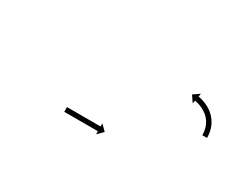

<svg xmlns="http://www.w3.org/2000/svg" viewBox="-58 -744 860 705"><g transform="rotate(30 372.5 -391.5)"><path d="M715 -424.7C715 -424.1 715 -423.5 715 -423L735 -423C735 -423.7 735 -424.3 735 -424.9C735 -424.9 735 -424.9 735 -424.9C735 -424.9 735 -425 735 -425C735 -426.7 734.9 -428.5 734.8 -430.3C734.8 -430.3 734.8 -430.3 734.8 -430.3C734.8 -430.4 734.8 -430.4 734.8 -430.4C734.6 -433.2 734.4 -435.9 734.1 -438.6C734.1 -438.6 734.1 -438.7 734.1 -438.7C734.1 -438.8 734.1 -438.9 734.1 -438.9C733.6 -442.4 733.1 -445.8 732.4 -449.3C732.4 -449.3 732.4 -449.4 732.4 -449.5C732.4 -449.6 732.4 -449.6 732.4 -449.6C731.5 -453.7 730.4 -457.7 729.2 -461.7C729.2 -461.7 729.1 -461.8 729.1 -461.9C729.1 -462 729.1 -462.1 729.1 -462.1C727.5 -466.4 725.8 -470.7 723.9 -474.9C723.9 -474.9 723.9 -475 723.8 -475.1C723.8 -475.2 723.7 -475.3 723.7 -475.3C721.5 -479.7 719 -484 716.4 -488.1C716.4 -488.1 716.3 -488.2 716.2 -488.4C716.2 -488.5 716.1 -488.6 716.1 -488.6C713.1 -492.7 710 -496.7 706.6 -500.5C706.6 -500.5 706.6 -500.6 706.5 -500.7C706.4 -500.8 706.3 -500.9 706.3 -500.9C702.8 -504.6 699 -508.1 695.2 -511.4C695.2 -511.4 695.1 -511.4 695 -511.5C694.9 -511.6 694.8 -511.7 694.8 -511.7C690.9 -514.7 686.8 -517.6 682.7 -520.3C682.7 -520.3 682.6 -520.4 682.5 -520.4C682.4 -520.5 682.3 -520.5 682.3 -520.5C678.3 -522.9 674.2 -525.1 670 -527.2C670 -527.2 669.9 -527.3 669.9 -527.3C669.8 -527.3 669.7 -527.4 669.7 -527.4C665.9 -529.1 662 -530.7 658.1 -532.2C658.1 -532.2 658 -532.3 657.9 -532.3C657.9 -532.3 657.8 -532.3 657.8 -532.3C654.4 -533.5 651 -534.6 647.6 -535.7C647.6 -535.7 647.6 -535.7 647.5 -535.7C647.5 -535.7 647.4 -535.7 647.4 -535.7C644.7 -536.4 642.1 -537.1 639.4 -537.8C639.4 -537.8 639.4 -537.8 639.3 -537.8C639.3 -537.8 639.2 -537.8 639.2 -537.8C637.5 -538.2 635.8 -538.6 634 -538.9C634 -538.9 634 -538.9 634 -538.9C634 -538.9 633.9 -538.9 633.9 -538.9C633.3 -539.1 632.7 -539.2 632.1 -539.3L634.5 -552.2L607.5 -533.7L626 -506.7L628.4 -519.6C629 -519.5 629.6 -519.4 630.2 -519.3C630.2 -519.3 630.2 -519.3 630.2 -519.3C630.1 -519.3 630.1 -519.3 630.1 -519.3C631.7 -519 633.3 -518.6 634.9 -518.3C634.9 -518.3 634.9 -518.3 634.8 -518.3C634.8 -518.3 634.8 -518.3 634.8 -518.3C637.2 -517.7 639.7 -517.1 642.1 -516.4C642.1 -516.4 642.1 -516.4 642 -516.5C642 -516.5 641.9 -516.5 641.9 -516.5C645 -515.6 648.1 -514.5 651.2 -513.5C651.2 -513.5 651.1 -513.5 651 -513.5C651 -513.5 650.9 -513.6 650.9 -513.6C654.5 -512.2 658 -510.7 661.4 -509.2C661.4 -509.2 661.3 -509.2 661.3 -509.2C661.2 -509.3 661.1 -509.3 661.1 -509.3C664.9 -507.4 668.5 -505.4 672.1 -503.3C672.1 -503.3 672 -503.4 671.9 -503.4C671.9 -503.5 671.8 -503.5 671.8 -503.5C675.5 -501.1 679 -498.6 682.5 -495.9C682.5 -495.9 682.4 -495.9 682.3 -496C682.2 -496.1 682.2 -496.2 682.2 -496.2C685.6 -493.3 688.8 -490.2 691.9 -487C691.9 -487 691.8 -487.1 691.7 -487.2C691.7 -487.3 691.6 -487.4 691.6 -487.4C694.5 -484 697.2 -480.6 699.8 -477C699.8 -477 699.7 -477.1 699.7 -477.2C699.6 -477.3 699.5 -477.4 699.5 -477.4C701.8 -473.8 703.9 -470.1 705.9 -466.3C705.9 -466.3 705.8 -466.4 705.8 -466.5C705.7 -466.6 705.7 -466.7 705.7 -466.7C707.3 -463 708.8 -459.3 710.2 -455.5C710.2 -455.5 710.1 -455.6 710.1 -455.7C710.1 -455.8 710 -455.9 710 -455.9C711.1 -452.4 712 -448.8 712.8 -445.3C712.8 -445.3 712.8 -445.4 712.8 -445.4C712.8 -445.5 712.8 -445.6 712.8 -445.6C713.4 -442.5 713.9 -439.4 714.3 -436.3C714.3 -436.3 714.3 -436.4 714.2 -436.4C714.2 -436.5 714.2 -436.6 714.2 -436.6C714.5 -434.1 714.7 -431.7 714.8 -429.2C714.8 -429.2 714.8 -429.3 714.8 -429.3C714.8 -429.4 714.8 -429.4 714.8 -429.4C714.9 -427.8 715 -426.2 715 -424.6C715 -424.6 715 -424.6 715 -424.7C715 -424.7 715 -424.7 715 -424.7ZM234.6 -264C234.1 -264 233.5 -264 233 -264V-244C233.5 -244 234.1 -244 234.6 -244C236.1 -244 237.6 -244 239.1 -244C241.5 -244 243.8 -244 246.2 -244C249.2 -244 252.2 -244 255.3 -244C258.9 -244 262.5 -244 266.1 -244C270.1 -244 274.1 -244 278.1 -244C282.4 -244 286.7 -244 291 -244C295.4 -244 299.8 -244 304.3 -244C308.7 -244 313.1 -244 317.5 -244C321.8 -244 326.1 -244 330.4 -244C334.4 -244 338.4 -244 342.4 -244C346 -244 349.6 -244 353.2 -244C356.3 -244 359.3 -244 362.3 -244C364.7 -244 367 -244 369.4 -244C370.9 -244 372.4 -244 373.9 -244C374.4 -244 375 -244 375.5 -244V-230.8L398.7 -254L375.5 -277.2V-264C375 -264 374.4 -264 373.9 -264C372.4 -264 370.9 -264 369.4 -264C367 -264 364.7 -264 362.3 -264C359.3 -264 356.3 -264 353.2 -264C349.6 -264 346 -264 342.4 -264C338.4 -264 334.4 -264 330.4 -264C326.1 -264 321.8 -264 317.5 -264C313.1 -264 308.7 -264 304.3 -264C299.8 -264 295.4 -264 291 -264C286.7 -264 282.4 -264 278.1 -264C274.1 -264 270.1 -264 266.1 -264C262.5 -264 258.9 -264 255.3 -264C252.2 -264 249.2 -264 246.2 -264C243.8 -264 241.5 -264 239.1 -264C237.6 -264 236.1 -264 234.6 -264Z"/></g></svg>

Font: FRB American Cursive Just Arrows Semibold
Style: Italic
Weight: 600
Italic angle: -25°
Version: Version 2.0;Modular Font Editor K font №1